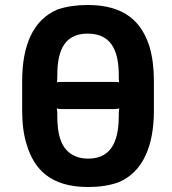

<svg xmlns="http://www.w3.org/2000/svg" viewBox="-20 -741 692 771"><path d="M598 -297V-415C598 -468 592 -513 581 -552C550 -651 483 -721 332 -721C288 -721 247 -715 211 -703C112 -661 69 -558 69 -415V-297C69 -244 75 -199 87 -161C117 -61 183 10 334 10C379 10 420 4 456 -9C554 -50 598 -155 598 -297ZM457 -291V-278C457 -192 438 -104 334 -104C315 -104 297 -107 282 -114C223 -139 210 -204 210 -278V-291C210 -296 208 -308 205 -311L202 -308C205 -305 218 -303 226 -303H442C448 -303 462 -305 465 -308L462 -311C459 -308 457 -296 457 -291ZM332 -606C437 -606 457 -522 457 -435V-424C457 -418 458 -408 461 -405L464 -408C461 -411 450 -412 444 -412H225C217 -412 206 -411 203 -408L206 -405C209 -408 210 -418 210 -424V-435C210 -521 228 -606 332 -606Z"/></svg>

Font: Asimov
Style: EdgeWide
Weight: 500
Designer: Google
Version: Version 2.000980: 2014